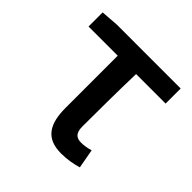

<svg xmlns="http://www.w3.org/2000/svg" viewBox="-150 -683 828 828"><g transform="rotate(45 264.0 -268.5)"><path d="M332 13C371 13 406 6 432 -2L416 -90C396 -84 378 -81 360 -81C331 -81 315 -95 315 -134C315 -230 316 -344 319 -458H499V-550H109L29 -544V-458H207V-140C207 -43 239 13 332 13Z"/></g></svg>

Font: Noto Sans JP Medium
Style: Regular
Weight: 500
Designer: Ryoko NISHIZUKA  (kana, bopomofo & ideographs); Paul D. Hunt (Latin, Greek & Cyrillic); Sandoll Communications , Soo-you
Foundry: Adobe
Version: Version 2.002;hotconv 1.0.116;makeotfexe 2.5.65601